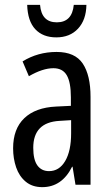

<svg xmlns="http://www.w3.org/2000/svg" viewBox="-20 -761 456 791"><path d="M213 -547Q289 -547 321 -499Q353 -451 353 -362V0H291L279 -74H277Q235 10 154 10Q113 10 86 -12.5Q59 -35 46.5 -71.5Q34 -108 34 -150Q34 -230 80 -274Q126 -318 211 -322L272 -325V-360Q272 -422 255 -451Q238 -480 200 -480Q156 -480 99 -447L73 -508Q136 -547 213 -547ZM225 -263Q117 -257 117 -152Q117 -103 134 -79.5Q151 -56 182 -56Q224 -56 248.5 -97.5Q273 -139 273 -212V-266ZM336 -741Q335 -679 301.5 -643Q268 -607 212 -607Q157 -607 125.5 -640.5Q94 -674 92 -741H145Q151 -669 214 -669Q277 -669 284 -741Z"/></svg>

Font: Noto Sans Bengali UI ExtraCondensed
Style: Regular
Weight: 400
Width: 2
Designer: Jelle Bosma - Monotype Design Team
Foundry: Monotype Imaging Inc.
Version: Version 2.003; ttfautohint (v1.8.4.7-5d5b)